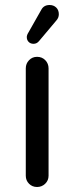

<svg xmlns="http://www.w3.org/2000/svg" viewBox="-20 -742 297 767"><path d="M128 -515Q148 -515 161 -501.5Q174 -488 174 -469V-40Q174 -21 160.5 -8Q147 5 128 5Q109 5 96 -8Q83 -21 83 -40V-469Q83 -488 96 -501.5Q109 -515 128 -515ZM178 -722Q194 -722 204.5 -712Q215 -702 215 -685Q215 -671 205 -660L136 -578Q127 -567 114 -567Q102 -567 94.5 -574.5Q87 -582 87 -594Q87 -602 94 -613L145 -703Q155 -722 178 -722Z"/></svg>

Font: VarelaRound
Style: Regular
Weight: 400
Designer: Joe Prince, Avraham Cornfeld
Foundry: Joe Prince, Avraham Cornfeld
Version: Version 2.000;PS 002.000;hotconv 1.0.88;makeotf.lib2.5.64775